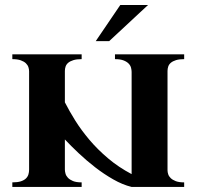

<svg xmlns="http://www.w3.org/2000/svg" viewBox="-20 -740 778 760"><path d="M303.2 0H28.8V-18.1Q49.3 -18.1 62.3 -22.2Q75.2 -26.4 82.5 -33.4Q89.8 -40.5 92.5 -49.6Q95.2 -58.6 95.2 -68.8V-458Q95.2 -465.3 92.5 -473.9Q89.8 -482.4 82.5 -489.5Q75.2 -496.6 62.3 -501.2Q49.3 -505.9 28.8 -505.9V-524.9H303.2V-505.9Q283.7 -505.9 270.8 -502Q257.8 -498 250.2 -491.7Q242.7 -485.4 239.7 -476.8Q236.8 -468.3 236.8 -459V-335Q253.9 -301.3 277.8 -262.9Q301.8 -224.6 334 -186.5Q366.2 -148.4 407.7 -113.3Q449.2 -78.1 501 -50.8V-455.1Q501 -462.4 498.8 -471.4Q496.6 -480.5 489.5 -488Q482.4 -495.6 469.5 -500.7Q456.5 -505.9 435.1 -505.9V-524.9H709V-505.9Q689.5 -505.9 676.8 -502Q664.1 -498 656.5 -491.7Q648.9 -485.4 646 -476.8Q643.1 -468.3 643.1 -459V-65.9Q643.1 -58.6 645.8 -50.3Q648.4 -42 655.8 -34.9Q663.1 -27.8 675.8 -22.9Q688.5 -18.1 709 -18.1V0H501Q465.3 -8.8 428.5 -29.8Q391.6 -50.8 357.2 -77.4Q322.8 -104 291.7 -133.3Q260.7 -162.6 236.8 -188V-68.8Q236.8 -61.5 239.3 -52.7Q241.7 -43.9 248.8 -36.4Q255.9 -28.8 268.8 -23.4Q281.7 -18.1 303.2 -18.1ZM565.9 -720.2 412.1 -577.1H358.9L456.1 -720.2Z"/></svg>

Font: Uncial Antiqua
Style: Regular
Weight: 400
Version: Version 1.000